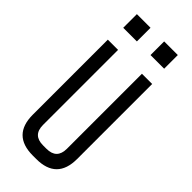

<svg xmlns="http://www.w3.org/2000/svg" viewBox="-278 -925 972 972"><g transform="rotate(45 207.5 -439.5)"><path d="M366.2 -146.5Q366.2 0 219.7 0Q211.9 0 195.3 0Q48.8 0 48.8 -146.5Q48.8 -205.1 48.8 -292Q48.8 -378.9 48.8 -495.1Q48.8 -542 48.8 -683.6Q67.4 -683.6 122.1 -683.6Q122.1 -549.8 122.1 -146.5Q122.1 -73.2 195.3 -73.2Q203.1 -73.2 219.7 -73.2Q293 -73.2 293 -146.5Q293 -325.2 293 -683.6Q311.5 -683.6 366.2 -683.6Q366.2 -549.8 366.2 -146.5ZM159.2 -878.9Q159.2 -854.5 159.2 -781.2Q134.8 -781.2 61.5 -781.2Q61.5 -787.1 61.5 -805.7Q61.5 -824.2 61.5 -878.9Q85.9 -878.9 159.2 -878.9ZM354.5 -878.9Q354.5 -854.5 354.5 -781.2Q330.1 -781.2 256.8 -781.2Q256.8 -805.7 256.8 -878.9Q281.2 -878.9 354.5 -878.9Z"/></g></svg>

Font: ZAANS 2018
Style: Regular
Weight: 400
Designer: Counter Creatives
Version: Version 1.0 - 24-01-18